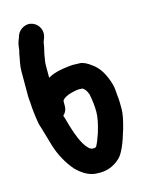

<svg xmlns="http://www.w3.org/2000/svg" viewBox="-116 -824 691 909"><g transform="rotate(-15 229.5 -369.5)"><path d="M143 -482V-545C143 -553 144 -562 146 -572C148 -582 149 -590 150 -596C151 -602 152 -607 154 -614C156 -621 158 -629 159 -638C160 -647 162 -656 165 -662L169 -672C174 -687 174 -703 167 -718C160 -733 149 -743 134 -749C119 -755 104 -754 89 -747C74 -740 63 -728 57 -713L54 -703C47 -687 43 -673 42 -662C41 -651 40 -643 38 -637C36 -631 35 -625 34 -618C33 -611 31 -601 28 -586C25 -571 24 -557 24 -545V-421C24 -414 25 -405 26 -395C27 -385 27 -375 28 -365C29 -355 30 -340 33 -320C36 -300 38 -284 42 -273C46 -262 49 -251 52 -240C55 -229 59 -217 62 -206C65 -195 69 -182 73 -168C88 -120 112 -76 145 -37C179 -3 213 14 247 14C291 17 328 3 359 -26C380 -46 399 -90 419 -159C430 -198 436 -228 436 -250C436 -272 436 -288 435 -300C434 -312 432 -327 431 -345C430 -363 424 -383 416 -403C402 -439 383 -466 358 -484C335 -502 315 -511 300 -511C285 -511 275 -512 268 -512C261 -512 253 -511 244 -510C204 -506 174 -498 154 -488C148 -485 144 -483 143 -482ZM282 -392C289 -388 295 -382 300 -373L307 -358C314 -325 317 -295 317 -269C317 -243 310 -209 298 -170C289 -143 281 -123 273 -109C270 -108 269 -107 268 -106C267 -105 265 -105 263 -105H252L240 -111L233 -118C210 -141 189 -191 168 -269C166 -278 163 -285 161 -291C174 -303 180 -317 180 -334V-356C180 -361 184 -366 193 -372C202 -378 214 -383 230 -387C246 -391 257 -393 264 -393C271 -393 277 -392 282 -392Z"/></g></svg>

Font: AppleStorm
Style: Xbd
Weight: 800
Foundry: Cannot Into Space Fonts
Version: Version 1.01